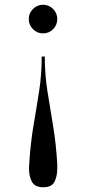

<svg xmlns="http://www.w3.org/2000/svg" viewBox="-20 -550 358 808"><path d="M103 139Q108.5 51 121.2 -23.2Q134 -97.5 144.8 -167.2Q155.5 -237 155.5 -312H168.5Q168.5 -237 179.5 -167.2Q190.5 -97.5 203 -23.2Q215.5 51 221 139V158Q221 192.5 209.2 215.2Q197.5 238 162 238Q127 238 114.5 215.2Q102 192.5 102 158Q102 153.5 102.5 149Q103 144.5 103 139ZM221 -470Q221 -445 203.5 -427.2Q186 -409.5 161 -409.5Q136.5 -409.5 118.8 -427.2Q101 -445 101 -470Q101 -494.5 118.8 -512.2Q136.5 -530 161 -530Q186 -530 203.5 -512.2Q221 -494.5 221 -470Z"/></svg>

Font: Bodoni Moda 16pt
Style: Regular
Weight: 400
Version: Version 2.3